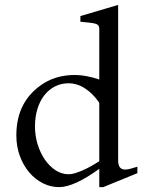

<svg xmlns="http://www.w3.org/2000/svg" viewBox="-20 -746 580 780"><path d="M383.3 -328.6Q356.9 -366.7 325 -387.2Q293 -407.7 257.8 -407.7Q229.5 -407.7 204.6 -395.5Q179.7 -383.3 161.4 -360.6Q143.1 -337.9 132.6 -305.2Q122.1 -272.5 122.1 -231.9Q122.1 -195.3 132.6 -160.6Q143.1 -126 161.6 -98.6Q180.2 -71.3 205.1 -54.7Q230 -38.1 259.3 -38.1Q270.5 -38.1 285.2 -42.5Q299.8 -46.9 316.4 -54.2Q333 -61.5 350.1 -71Q367.2 -80.6 383.3 -90.8ZM538.1 -42.5 399.4 14.2H383.3V-60.1Q332.5 -23.4 291.5 -4.6Q250.5 14.2 219.7 14.2Q185.5 14.2 154.1 -1.7Q122.6 -17.6 98.6 -45.9Q74.7 -74.2 60.5 -112.5Q46.4 -150.9 46.4 -196.3Q46.4 -338.9 160.2 -409.2Q188 -425.8 217.8 -433.3Q247.6 -440.9 280.3 -441.4Q306.6 -441.4 333.3 -436.3Q359.9 -431.2 383.3 -422.9V-626.5Q383.3 -633.8 381.8 -638.2Q380.4 -642.6 376.5 -645.5Q372.6 -648.4 365 -650.4Q357.4 -652.3 344.7 -653.8L306.6 -657.7V-680.7L460 -726.1V-93.8Q460 -57.1 488.3 -57.1Q498 -57.1 511.7 -61Q525.4 -64.9 538.1 -68.8Z"/></svg>

Font: HM XNiloofar
Style: Regular
Weight: 400
Designer: Hossein Movahhedian
Version: Version 2.8, 2015